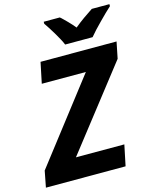

<svg xmlns="http://www.w3.org/2000/svg" viewBox="-165 -1024 901 1115"><g transform="rotate(-15 286.0 -467.0)"><path d="M-30 0 -11 -98 368 -589H103L129 -714H586L566 -615L184 -125H475L449 0ZM207 -934H304Q321 -919 343.5 -896Q366 -873 383 -852Q412 -876 439.5 -895.5Q467 -915 496 -934H602V-922Q587 -909 568 -890Q549 -871 528.5 -850.5Q508 -830 489.5 -810Q471 -790 458 -774H293Q286 -792 275 -811.5Q264 -831 252.5 -851Q241 -871 229 -889Q217 -907 207 -922Z"/></g></svg>

Font: BC Sans
Style: Bold Italic
Weight: 700
Italic angle: -12°
Designer: Monotype Design Team
Province of B.C.
Foundry: Monotype Imaging Inc.
Version: Version 2.000;GOOG;noto-source:20170915:90ef993387c0